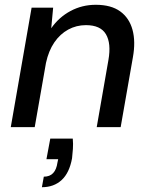

<svg xmlns="http://www.w3.org/2000/svg" viewBox="-20 -531 627 802"><path d="M25 0 112 -499H202L194 -413Q226 -459 274.5 -485Q323 -511 380 -511Q444 -511 482 -483.5Q520 -456 533.5 -406.5Q547 -357 535 -291L484 0H384L433 -281Q445 -350 422.5 -388Q400 -426 339 -426Q299 -426 265 -407.5Q231 -389 207 -354Q183 -319 172 -268L125 0ZM155 251 163 207Q188 207 202 192Q216 177 220 148L223 134H174L190 48H284Q286 70 284.5 91Q283 112 281 130Q270 191 237.5 221Q205 251 155 251Z"/></svg>

Font: DM Sans 20pt Medium
Style: Italic
Weight: 500
Italic angle: -10°
Version: Version 4.004;gftools[0.9.30]